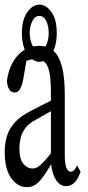

<svg xmlns="http://www.w3.org/2000/svg" viewBox="-25 -793 374 818"><path d="M89.8 4.4Q50.8 4.4 22.9 -33.7Q-4.9 -71.8 -4.9 -146Q-4.9 -181.2 4.2 -212.2Q13.2 -243.2 38.3 -271.5Q63.5 -299.8 111.8 -323.2Q130.4 -333 148.4 -342.3Q166.5 -351.6 184.6 -360.4Q202.6 -369.1 220.7 -377.4V-334Q196.8 -322.3 173.8 -309.1Q150.9 -295.9 127.4 -282.7Q95.7 -266.1 81.3 -245.1Q66.9 -224.1 62.3 -202.9Q57.6 -181.6 57.6 -162.6Q57.6 -115.7 74.2 -95.5Q90.8 -75.2 114.3 -75.2Q126 -75.2 136.7 -81.8Q147.5 -88.4 164.6 -107.2Q181.6 -126 210 -161.6L220.2 -101.6H198.2Q176.8 -65.9 160.4 -42.5Q144 -19 127.7 -7.3Q111.3 4.4 89.8 4.4ZM256.8 0Q227.5 0 209.7 -33Q191.9 -65.9 191.9 -120.6V-126.5V-396.5Q191.9 -455.6 185.1 -487.1Q178.2 -518.6 163.3 -530Q148.4 -541.5 126 -541.5Q114.3 -541.5 98.4 -537.4Q82.5 -533.2 61.5 -521L91.8 -559.1L74.2 -456.5Q69.3 -429.2 60.5 -414.1Q51.8 -398.9 37.6 -398.9Q22.5 -398.9 14.2 -412.4Q5.9 -425.8 4.4 -448.2Q13.7 -516.6 51 -557.1Q88.4 -597.7 141.6 -597.7Q179.2 -597.7 202.9 -576.4Q226.6 -555.2 238.8 -509.8Q251 -464.4 251 -388.2V-132.3Q251 -93.8 258.1 -77.6Q265.1 -61.5 275.9 -61.5Q285.2 -61.5 291.7 -69.1Q298.3 -76.7 303.2 -88.4L318.4 -61.5Q305.7 -26.4 290.5 -13.2Q275.4 0 256.8 0ZM142.6 -577.6Q161.6 -577.6 172.1 -600.8Q182.6 -624 182.6 -652.3Q182.6 -679.7 172.6 -702.4Q162.6 -725.1 142.6 -725.1Q123.5 -725.1 112.5 -702.6Q101.6 -680.2 101.6 -652.3Q101.6 -625 112.1 -601.3Q122.6 -577.6 142.6 -577.6ZM142.6 -529.8Q115.2 -529.8 91.8 -561.5Q68.4 -593.3 68.4 -652.3Q68.4 -709 91.3 -741.2Q114.3 -773.4 142.6 -773.4Q170.9 -773.4 193.8 -742.2Q216.8 -710.9 216.8 -652.3Q216.8 -594.7 193.8 -562.3Q170.9 -529.8 142.6 -529.8Z"/></svg>

Font: Scarab Serif
Style: Condensed
Weight: 400
Designer: John Roberts
Foundry: Scarab
Version: 1.0